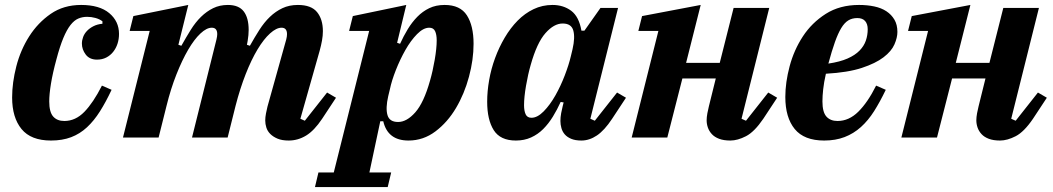

<svg xmlns="http://www.w3.org/2000/svg" viewBox="-20 -556 4255 776"><path d="M186 12Q105 12 67 -34.5Q29 -81 29 -162Q29 -222 46 -288Q63 -354 98 -409Q133 -464 185 -500Q237 -536 308 -536Q382 -536 421.5 -503Q461 -470 461 -419Q461 -398 455 -379.5Q449 -361 437.5 -346.5Q426 -332 409.5 -323.5Q393 -315 372 -315Q342 -315 326.5 -335.5Q311 -356 311 -380Q311 -393 316 -406.5Q321 -420 331.5 -431Q342 -442 357.5 -450Q373 -458 394 -460V-470Q382 -479 365.5 -483.5Q349 -488 332 -488Q313 -488 296.5 -481Q280 -474 265 -455Q250 -436 236 -402.5Q222 -369 208 -316Q193 -261 186 -218Q179 -175 179 -146Q179 -103 195 -85Q211 -67 240 -67Q285 -67 321 -104Q357 -141 392 -210L431 -193Q408 -144 384 -106Q360 -68 331.5 -41.5Q303 -15 267.5 -1.5Q232 12 186 12Z M1147 12Q1120 12 1102 4.5Q1084 -3 1072.5 -14.5Q1061 -26 1056.5 -40.5Q1052 -55 1052 -69Q1052 -82 1055 -97.5Q1058 -113 1061 -125L1137 -397Q1140 -409 1140 -418Q1140 -444 1118 -444Q1097 -444 1071.5 -421Q1046 -398 1021 -356.5Q996 -315 973 -256.5Q950 -198 932 -128L900 0H756L855 -397Q858 -410 858 -418Q858 -444 836 -444Q815 -444 790 -420.5Q765 -397 740.5 -355Q716 -313 693 -255Q670 -197 653 -128L621 0H477L585 -431H504L519 -491L741 -536L701 -375L713 -371Q732 -405 751 -435.5Q770 -466 792.5 -488Q815 -510 841.5 -523Q868 -536 901 -536Q945 -536 965 -510Q985 -484 985 -435Q985 -425 984 -414Q983 -403 981 -391L978 -375L990 -371Q1009 -405 1028.5 -435.5Q1048 -466 1071 -488Q1094 -510 1121.5 -523Q1149 -536 1184 -536Q1238 -536 1261.5 -507Q1285 -478 1285 -430Q1285 -412 1281.5 -392.5Q1278 -373 1272 -351L1194 -76L1212 -68L1302 -182L1338 -161L1282 -76Q1250 -28 1217 -8Q1184 12 1147 12Z M1267 141H1329L1472 -431H1391L1406 -491L1622 -536L1585 -383L1597 -379Q1611 -410 1628 -438Q1645 -466 1666.5 -488Q1688 -510 1715 -523Q1742 -536 1777 -536Q1840 -536 1867 -494Q1894 -452 1894 -379Q1894 -315 1875.5 -246Q1857 -177 1823 -119.5Q1789 -62 1740 -25Q1691 12 1631 12Q1547 12 1529 -66H1517L1473 141H1561L1547 200H1253ZM1589 -63Q1624 -63 1658.5 -102Q1693 -141 1718 -230Q1729 -268 1737 -314.5Q1745 -361 1745 -393Q1745 -416 1738.5 -430Q1732 -444 1715 -444Q1691 -444 1665.5 -418Q1640 -392 1618.5 -354Q1597 -316 1580 -273Q1563 -230 1556 -196L1549 -167Q1538 -119 1546 -91Q1554 -63 1589 -63Z M2065 12Q2002 12 1975.5 -30Q1949 -72 1949 -145Q1949 -187 1957 -232.5Q1965 -278 1981 -321.5Q1997 -365 2020 -404Q2043 -443 2072 -472.5Q2101 -502 2136.5 -519Q2172 -536 2213 -536Q2257 -536 2288.5 -512.5Q2320 -489 2330 -432H2342L2407 -524H2478L2366 -76L2384 -68L2474 -182L2510 -161L2454 -76Q2423 -29 2392.5 -8.5Q2362 12 2330 12Q2305 12 2288.5 5Q2272 -2 2262.5 -13Q2253 -24 2249 -38.5Q2245 -53 2245 -67Q2245 -82 2248 -98.5Q2251 -115 2254 -126L2258 -142L2246 -144Q2232 -113 2214.5 -84.5Q2197 -56 2175.5 -34.5Q2154 -13 2126.5 -0.5Q2099 12 2065 12ZM2128 -80Q2152 -80 2177.5 -106Q2203 -132 2224.5 -170Q2246 -208 2262.5 -251Q2279 -294 2287 -328L2294 -357Q2305 -405 2297 -433Q2289 -461 2254 -461Q2219 -461 2184.5 -422Q2150 -383 2125 -294Q2114 -256 2106 -209.5Q2098 -163 2098 -131Q2098 -108 2104.5 -94Q2111 -80 2128 -80Z M2932 12Q2905 12 2886.5 5Q2868 -2 2857 -14Q2846 -26 2841 -40.5Q2836 -55 2836 -70Q2836 -82 2839 -98.5Q2842 -115 2845 -126L2873 -239H2738L2677 0H2533L2641 -431H2560L2575 -491L2812 -536L2753 -302H2889L2945 -524H3089L2977 -76L2995 -68L3085 -182L3121 -161L3065 -76Q3029 -23 2995 -5.5Q2961 12 2932 12Z M3311 12Q3230 12 3192 -34.5Q3154 -81 3154 -164Q3154 -223 3171.5 -288.5Q3189 -354 3225 -409Q3261 -464 3317.5 -500Q3374 -536 3452 -536Q3485 -536 3513.5 -530Q3542 -524 3562.5 -510.5Q3583 -497 3595 -476.5Q3607 -456 3607 -427Q3607 -404 3595 -376.5Q3583 -349 3551 -324.5Q3519 -300 3463 -281.5Q3407 -263 3318 -258Q3310 -223 3307 -195Q3304 -167 3304 -146Q3304 -103 3320 -85Q3336 -67 3365 -67Q3411 -67 3449 -104.5Q3487 -142 3521 -210L3560 -193Q3537 -145 3513 -107Q3489 -69 3459.5 -42.5Q3430 -16 3393.5 -2Q3357 12 3311 12ZM3328 -299Q3375 -306 3405.5 -319.5Q3436 -333 3454 -351.5Q3472 -370 3479.5 -392Q3487 -414 3487 -438Q3487 -459 3476.5 -471Q3466 -483 3445 -483Q3424 -483 3408.5 -473.5Q3393 -464 3380 -442.5Q3367 -421 3354.5 -386Q3342 -351 3328 -299Z M4022 12Q3995 12 3976.5 5Q3958 -2 3947 -14Q3936 -26 3931 -40.5Q3926 -55 3926 -70Q3926 -82 3929 -98.5Q3932 -115 3935 -126L3963 -239H3828L3767 0H3623L3731 -431H3650L3665 -491L3902 -536L3843 -302H3979L4035 -524H4179L4067 -76L4085 -68L4175 -182L4211 -161L4155 -76Q4119 -23 4085 -5.5Q4051 12 4022 12Z"/></svg>

Font: IBM Plex Serif
Style: Bold Italic
Weight: 700
Italic angle: -14°
Designer: Mike Abbink, Paul van der Laan, Pieter van Rosmalen
Foundry: Bold Monday
Version: Version 3.001